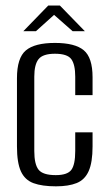

<svg xmlns="http://www.w3.org/2000/svg" viewBox="-20 -658 387 687"><path d="M180.2 8.7Q130.7 8.7 99.9 -2.6Q69.1 -14 54.9 -44.7Q40.7 -75.5 40.7 -134V-378Q40.7 -450.8 72.5 -477.6Q104.3 -504.4 176.6 -504.4Q248.2 -504.4 279.7 -478.2Q311.2 -452 311.2 -381.5V-317.5H249.2V-383.7Q249.2 -427.1 235.1 -446.4Q220.9 -465.7 176.6 -465.7Q133.3 -465.7 118 -446.4Q102.7 -427.1 102.7 -383.7V-117.7Q102.7 -70.1 118 -50.8Q133.3 -31.4 179.5 -31.4Q220.9 -31.4 235.1 -50Q249.2 -68.7 249.2 -117.7V-184.5H311.2V-134.2Q311.2 -76.9 297.3 -45.8Q283.4 -14.7 254.4 -3Q225.3 8.7 180.2 8.7ZM63.5 -546.4 152.6 -638.2H194.3L283.6 -546.4H239.8L173.5 -604.8L108.6 -546.4Z"/></svg>

Font: Alumni Sans Thin
Style: Regular
Weight: 100
Designer: Robert E. Leuschke
Foundry: Robert E. Leuschke
Version: Version 1.018